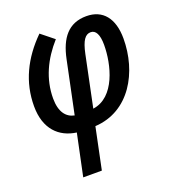

<svg xmlns="http://www.w3.org/2000/svg" viewBox="-142 -659 912 1008"><g transform="rotate(-20 314.0 -155.0)"><path d="M150 240H254L302 9C497 -2 598 -187 598 -373C598 -486 546 -550 454 -550C354 -550 303 -484 280 -373L219 -81C174 -90 143 -127 143 -203C143 -312 189 -408 263 -491L192 -548C91 -448 35 -333 35 -199C35 -71 104 -6 199 7ZM323 -81 382 -365C397 -437 417 -463 447 -463C475 -463 491 -434 491 -377C491 -267 449 -98 323 -81Z"/></g></svg>

Font: Noto Sans Display SemiCondensed Medium
Style: Italic
Weight: 500
Width: 4
Italic angle: -12°
Designer: Monotype Design Team
Foundry: Monotype Imaging Inc.
Version: Version 1.900